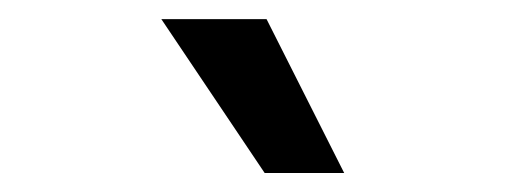

<svg xmlns="http://www.w3.org/2000/svg" viewBox="-20 -802 537 204"><path d="M261.2 -618.2 151.4 -781.7H263.2L345.7 -618.2Z"/></svg>

Font: Interop Med
Style: Regular
Weight: 500
Designer: Rasmus Andersson, Google, Jang Haemin
Foundry: jhaemin
Version: Version 1.007